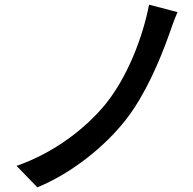

<svg xmlns="http://www.w3.org/2000/svg" viewBox="-20 -777 827 823"><path d="M51 -66 140 26C289 -35 430 -150 518 -262C601 -367 664 -515 704 -627C714 -655 727 -694 741 -725L619 -757C591 -613 525 -445 431 -329C340 -219 204 -119 51 -66Z"/></svg>

Font: GenEiGothic-pro-SemiBold
Style: Regular
Weight: 500
Designer: Ryoko NISHIZUKA (kana & ideographs); Paul D. Hunt (Latin, Greek & Cyrillic); Wenlong ZHANG (bopomofo); Sandoll Communica
Foundry: Adobe Systems Incorporated; o_tamon
Version: Version 1.000.140830